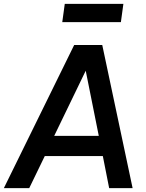

<svg xmlns="http://www.w3.org/2000/svg" viewBox="-47 -979 759 999"><path d="M-27 0 339 -745H485L643 0H521L488 -167H186L105 0ZM235 -272H467L399 -611ZM277 -864 290 -959H595L582 -864Z"/></svg>

Font: Plus Jakarta Sans SemiBold
Style: Italic
Weight: 600
Italic angle: -8°
Designer: Gumpita Rahayu
Foundry: Tokotype
Version: Version 2.071; ttfautohint (v1.8.4.7-5d5b);gftools[0.9.29]